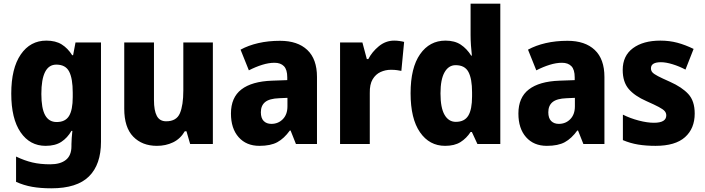

<svg xmlns="http://www.w3.org/2000/svg" viewBox="-20 -780 3818 1040"><path d="M231 -560Q281 -560 314 -539.5Q347 -519 371 -481H376L389 -550H527V-12Q527 111 462 175.5Q397 240 258 240Q200 240 154.5 232Q109 224 67 205V68Q113 90 155.5 100Q198 110 252 110Q307 110 337 86Q367 62 367 12V1Q367 -13 368.5 -33Q370 -53 372 -71H367Q345 -33 312 -11.5Q279 10 227 10Q142 10 91.5 -63.5Q41 -137 41 -273Q41 -410 92.5 -485Q144 -560 231 -560ZM285 -430Q204 -430 204 -271Q204 -193 224.5 -156Q245 -119 287 -119Q334 -119 354 -152Q374 -185 374 -254V-278Q374 -355 354.5 -392.5Q335 -430 285 -430Z M1133 -550V0H1010L990 -69H981Q957 -28 917.5 -9Q878 10 830 10Q750 10 701.5 -40Q653 -90 653 -191V-550H814V-238Q814 -181 829.5 -152Q845 -123 880 -123Q936 -123 954.5 -166.5Q973 -210 973 -290V-550Z M1497 -559Q1592 -559 1644.5 -509.5Q1697 -460 1697 -363V0H1583L1554 -73H1550Q1519 -30 1482.5 -10Q1446 10 1385 10Q1314 10 1272.5 -37Q1231 -84 1231 -165Q1231 -252 1287.5 -295.5Q1344 -339 1453 -343L1536 -346V-361Q1536 -403 1518 -421.5Q1500 -440 1467 -440Q1436 -440 1400.5 -429Q1365 -418 1328 -399L1283 -511Q1325 -534 1379 -546.5Q1433 -559 1497 -559ZM1492 -248Q1439 -246 1416 -227Q1393 -208 1393 -172Q1393 -140 1408.5 -124.5Q1424 -109 1450 -109Q1487 -109 1512 -134.5Q1537 -160 1537 -204V-250Z M2115 -560Q2129 -560 2143.5 -558Q2158 -556 2169 -553L2154 -396Q2144 -398 2130.5 -400Q2117 -402 2097 -402Q2068 -402 2041.5 -390Q2015 -378 1998.5 -350.5Q1982 -323 1983 -276V0H1822V-550H1943L1967 -460H1975Q1995 -499 2032 -529.5Q2069 -560 2115 -560Z M2391 10Q2306 10 2255 -63.5Q2204 -137 2204 -275Q2204 -413 2255.5 -486.5Q2307 -560 2393 -560Q2443 -560 2476 -538Q2509 -516 2532 -479H2536Q2533 -504 2531 -534.5Q2529 -565 2529 -591V-760H2690V0H2566L2536 -65H2529Q2507 -31 2474.5 -10.5Q2442 10 2391 10ZM2449 -120Q2496 -120 2516.5 -153.5Q2537 -187 2537 -258V-280Q2537 -353 2517.5 -390Q2498 -427 2448 -427Q2410 -427 2388 -388.5Q2366 -350 2366 -274Q2366 -196 2388 -158Q2410 -120 2449 -120Z M3054 -559Q3149 -559 3201.5 -509.5Q3254 -460 3254 -363V0H3140L3111 -73H3107Q3076 -30 3039.5 -10Q3003 10 2942 10Q2871 10 2829.5 -37Q2788 -84 2788 -165Q2788 -252 2844.5 -295.5Q2901 -339 3010 -343L3093 -346V-361Q3093 -403 3075 -421.5Q3057 -440 3024 -440Q2993 -440 2957.5 -429Q2922 -418 2885 -399L2840 -511Q2882 -534 2936 -546.5Q2990 -559 3054 -559ZM3049 -248Q2996 -246 2973 -227Q2950 -208 2950 -172Q2950 -140 2965.5 -124.5Q2981 -109 3007 -109Q3044 -109 3069 -134.5Q3094 -160 3094 -204V-250Z M3743 -165Q3743 -84 3690.5 -37Q3638 10 3531 10Q3479 10 3436.5 3Q3394 -4 3354 -21V-159Q3394 -139 3440 -127Q3486 -115 3522 -115Q3589 -115 3589 -155Q3589 -168 3580.5 -178Q3572 -188 3548.5 -200.5Q3525 -213 3482 -232Q3418 -260 3385.5 -298Q3353 -336 3353 -401Q3353 -478 3408.5 -519Q3464 -560 3557 -560Q3606 -560 3649 -548.5Q3692 -537 3737 -515L3693 -403Q3659 -421 3623 -432Q3587 -443 3560 -443Q3506 -443 3506 -410Q3506 -397 3514 -388Q3522 -379 3544 -367.5Q3566 -356 3609 -337Q3674 -308 3708.5 -270.5Q3743 -233 3743 -165Z"/></svg>

Font: Noto Sans Hebrew SemiCondensed ExtraBold
Style: Regular
Weight: 800
Width: 4
Designer: Monotype Design Team
Foundry: Monotype Imaging Inc.
Version: Version 2.004; ttfautohint (v1.8.4.7-5d5b)